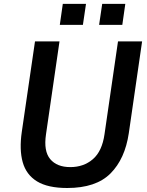

<svg xmlns="http://www.w3.org/2000/svg" viewBox="-20 -930 736 960"><path d="M316 10Q219 10 165 -23.2Q111 -56.5 93.5 -119.2Q76 -182 89 -271L155 -723H277.5L210 -258.5Q197.5 -174.5 231 -134.5Q264.5 -94.5 331.5 -94.5Q398.5 -94.5 444.5 -134.2Q490.5 -174 502.5 -258.5L570 -723H690.5L624 -264Q605 -135.5 532.5 -62.8Q460 10 316 10ZM475.5 -805.5 491 -910.5H606.5L591.5 -805.5ZM279 -805.5 294 -910.5H410L394.5 -805.5Z"/></svg>

Font: Public Sans SemiBold
Style: Italic
Weight: 600
Italic angle: -8°
Designer: The Public Sans project authors (U.S. Web Design System). Libre Franklin designed by Pablo Impallari and Rodrigo Fuenzal
Version: Version 1.007; ttfautohint (v1.8.1) -l 8 -r 50 -G 200 -x 14 